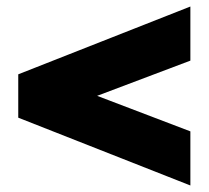

<svg xmlns="http://www.w3.org/2000/svg" viewBox="-20 -550 640 589"><path d="M36 -189V-322L564 -530V-364L278 -256L564 -147V19Z"/></svg>

Font: Livvic Black
Style: Regular
Weight: 900
Designer: Jacques Le Bailly, Baron von Fonthausen
Version: Version 1.001; ttfautohint (v1.8.2)